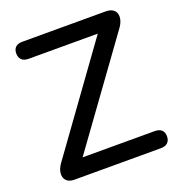

<svg xmlns="http://www.w3.org/2000/svg" viewBox="-128 -811 852 918"><g transform="rotate(-20 298.0 -352.5)"><path d="M95 0Q75 0 62.5 -8Q50 -16 45.5 -30.5Q41 -45 45.5 -62.5Q50 -80 64 -99L464 -653V-618H87Q64 -618 52 -629.5Q40 -641 40 -662Q40 -683 52 -694Q64 -705 87 -705H512Q532 -705 545 -697Q558 -689 562.5 -675Q567 -661 562.5 -643Q558 -625 544 -606L143 -52V-87H535Q558 -87 570 -76Q582 -65 582 -44Q582 -23 570 -11.5Q558 0 535 0Z"/></g></svg>

Font: Nunito ExtraLight SemiBold
Style: Regular
Weight: 600
Version: Version 3.602